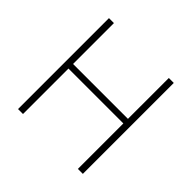

<svg xmlns="http://www.w3.org/2000/svg" viewBox="-176 -956 1066 1066"><g transform="rotate(45 356.5 -423.0)"><path d="M611 -66H572V-423H141V-66H102V-780H141V-459H572V-780H611Z"/></g></svg>

Font: Noto Sans Malayalam UI ExtraLight
Style: Regular
Weight: 200
Designer: Jelle Bosma - Monotype Design Team
Foundry: Monotype Imaging Inc.
Version: Version 2.104; ttfautohint (v1.8.4.7-5d5b)